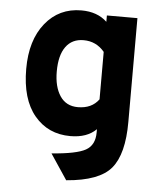

<svg xmlns="http://www.w3.org/2000/svg" viewBox="-52 -568 680 814"><g transform="rotate(5 288.0 -161.5)"><path d="M188 92Q294 84 332.5 62.5Q371 41 371 -13V-27Q332 12 261 12Q166 12 108 -57.5Q50 -127 50 -256Q50 -378 108.5 -450.5Q167 -523 262 -523Q330 -523 371 -484V-511H501V-69Q501 68 450.5 128.5Q400 189 260 200ZM180 -256Q180 -191 206 -152Q232 -113 282 -113Q341 -113 371 -154V-356Q336 -398 282 -398Q233 -398 206.5 -361.5Q180 -325 180 -256Z"/></g></svg>

Font: ReCut ExtraBold
Style: Regular
Weight: 800
Designer: Giant Group (for alternate capitals set)
Version: Version 2.002;FEAKit 1.0